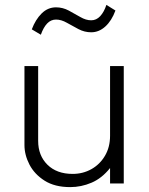

<svg xmlns="http://www.w3.org/2000/svg" viewBox="-20 -750 611 785"><path d="M267 15Q204 15 162.5 -11.2Q121 -37.5 100.5 -77Q80 -116.5 80 -157V-480H136V-174Q136 -114 174 -76.5Q212 -39 277 -39Q319 -39 353.8 -58.5Q388.5 -78 409.2 -113.2Q430 -148.5 430 -195V-480H486V0H430V-63Q396.5 -21 354.2 -3Q312 15 267 15ZM147 -608 110 -630Q125 -670 150.2 -695Q175.5 -720 209 -720Q236.5 -720 261.2 -706.8Q286 -693.5 308.8 -680.2Q331.5 -667 353 -667Q374 -667 389.8 -684Q405.5 -701 415 -730L452 -707Q436.5 -665 410.5 -641.5Q384.5 -618 353 -618Q325.5 -618 300.8 -631Q276 -644 253.2 -657Q230.5 -670 209 -670Q188 -670 172.8 -654Q157.5 -638 147 -608Z"/></svg>

Font: Geologica Thin
Style: Regular
Weight: 100
Version: Version 1.010;gftools[0.9.28]